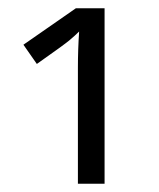

<svg xmlns="http://www.w3.org/2000/svg" viewBox="-20 -734 387 468"><path d="M165 -713.9H234.9V-286.1H169.9V-568.8Q169.9 -613.3 172.9 -657.2Q162.1 -646.5 148.9 -635.5Q135.7 -624.5 69.8 -578.1L37.1 -625Z"/></svg>

Font: Samim FD
Style: FD
Weight: 400
Foundry: DejaVu fonts team - Redesigned by Saber Rastikerdar
Version: Version 4.00 December 17, 2020